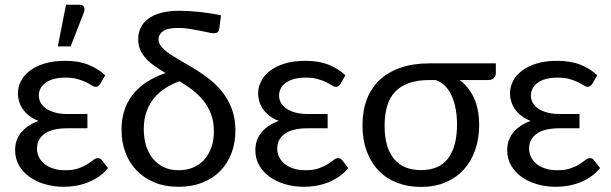

<svg xmlns="http://www.w3.org/2000/svg" viewBox="-20 -766 2528 794"><path d="M426.5 -71Q410 -50.5 389 -36Q368 -21.5 344.2 -12Q320.5 -2.5 295 2Q269.5 6.5 244.5 6.5Q203 6.5 166.5 -4Q130 -14.5 102.2 -34.2Q74.5 -54 58.5 -82Q42.5 -110 42.5 -145Q42.5 -188.5 68.5 -219.2Q94.5 -250 139.5 -266Q116 -275 99.8 -288Q83.5 -301 73.5 -316Q63.5 -331 58.8 -347.2Q54 -363.5 54 -379Q54 -405.5 66.2 -430Q78.5 -454.5 103 -473.2Q127.5 -492 164 -503.2Q200.5 -514.5 249.5 -514.5Q305.5 -514.5 346.2 -498Q387 -481.5 415 -454.5L395 -420Q389.5 -412 385.2 -409.5Q381 -407 374.5 -407Q368 -407 359 -413Q350 -419 335.8 -426Q321.5 -433 300.8 -439Q280 -445 250.5 -445Q222.5 -445 202 -439.2Q181.5 -433.5 167.8 -423.2Q154 -413 147.2 -399.5Q140.5 -386 140.5 -371Q140.5 -354.5 148.5 -340.5Q156.5 -326.5 172 -316.2Q187.5 -306 209.5 -300.2Q231.5 -294.5 259.5 -294.5H341.5V-235.5H259.5Q195.5 -235.5 164.2 -212.8Q133 -190 133 -152.5Q133 -133 141 -116.5Q149 -100 164.2 -87.8Q179.5 -75.5 201 -68.8Q222.5 -62 249.5 -62Q282.5 -62 304.5 -69.8Q326.5 -77.5 341.2 -87Q356 -96.5 365.8 -104.2Q375.5 -112 384.5 -112Q395.5 -112 401.5 -103.5ZM219 -574 253 -746.5H308.5Q322 -746.5 327 -737.8Q332 -729 327 -714.5L272 -574Z M719 -62Q751 -62 778 -73Q805 -84 824 -105Q843 -126 853.8 -155.8Q864.5 -185.5 864.5 -223Q864.5 -263.5 852.5 -294.8Q840.5 -326 820.8 -350.5Q801 -375 775.5 -394.2Q750 -413.5 722.5 -430Q693 -419.5 666.2 -403Q639.5 -386.5 619 -362.5Q598.5 -338.5 586.5 -306.2Q574.5 -274 574.5 -232Q574.5 -197.5 583.2 -166.8Q592 -136 610 -112.8Q628 -89.5 655.2 -75.8Q682.5 -62 719 -62ZM887 -648.5Q885.5 -636.5 879.8 -632.5Q874 -628.5 862.5 -628.5Q856 -628.5 840.5 -632Q825 -635.5 804.5 -639.5Q784 -643.5 761.2 -647Q738.5 -650.5 717.5 -650.5Q672.5 -650.5 654 -637Q635.5 -623.5 635.5 -604Q635.5 -586 649.2 -570.8Q663 -555.5 685.2 -540.8Q707.5 -526 736 -510Q764.5 -494 794.5 -475.2Q824.5 -456.5 853 -433Q881.5 -409.5 903.8 -379.8Q926 -350 939.8 -312.2Q953.5 -274.5 953.5 -226.5Q953.5 -174.5 937 -131.8Q920.5 -89 890 -58.2Q859.5 -27.5 816 -10.5Q772.5 6.5 719 6.5Q662.5 6.5 618.5 -11.8Q574.5 -30 544.2 -61.8Q514 -93.5 498.2 -136.5Q482.5 -179.5 482.5 -229.5Q482.5 -314.5 528 -373.5Q573.5 -432.5 664.5 -464Q641.5 -477.5 621 -491.8Q600.5 -506 585 -522.5Q569.5 -539 560.5 -558.8Q551.5 -578.5 551.5 -603.5Q551.5 -628.5 561.2 -650Q571 -671.5 591.8 -687.5Q612.5 -703.5 645 -712.5Q677.5 -721.5 723 -721.5Q740 -721.5 761.8 -720.2Q783.5 -719 806.2 -716.5Q829 -714 851.8 -710.5Q874.5 -707 894 -702.5Z M1420 -71Q1403.5 -50.5 1382.5 -36Q1361.5 -21.5 1337.8 -12Q1314 -2.5 1288.5 2Q1263 6.5 1238 6.5Q1196.5 6.5 1160 -4Q1123.5 -14.5 1095.8 -34.2Q1068 -54 1052 -82Q1036 -110 1036 -145Q1036 -188.5 1062 -219.2Q1088 -250 1133 -266Q1109.5 -275 1093.2 -288Q1077 -301 1067 -316Q1057 -331 1052.2 -347.2Q1047.5 -363.5 1047.5 -379Q1047.5 -405.5 1059.8 -430Q1072 -454.5 1096.5 -473.2Q1121 -492 1157.5 -503.2Q1194 -514.5 1243 -514.5Q1299 -514.5 1339.8 -498Q1380.5 -481.5 1408.5 -454.5L1388.5 -420Q1383 -412 1378.8 -409.5Q1374.5 -407 1368 -407Q1361.5 -407 1352.5 -413Q1343.5 -419 1329.2 -426Q1315 -433 1294.2 -439Q1273.5 -445 1244 -445Q1216 -445 1195.5 -439.2Q1175 -433.5 1161.2 -423.2Q1147.5 -413 1140.8 -399.5Q1134 -386 1134 -371Q1134 -354.5 1142 -340.5Q1150 -326.5 1165.5 -316.2Q1181 -306 1203 -300.2Q1225 -294.5 1253 -294.5H1335V-235.5H1253Q1189 -235.5 1157.8 -212.8Q1126.5 -190 1126.5 -152.5Q1126.5 -133 1134.5 -116.5Q1142.5 -100 1157.8 -87.8Q1173 -75.5 1194.5 -68.8Q1216 -62 1243 -62Q1276 -62 1298 -69.8Q1320 -77.5 1334.8 -87Q1349.5 -96.5 1359.2 -104.2Q1369 -112 1378 -112Q1389 -112 1395 -103.5Z M1756 -435Q1706.5 -435 1671.2 -422.5Q1636 -410 1613.5 -386Q1591 -362 1580.8 -326.8Q1570.5 -291.5 1570.5 -246Q1570.5 -156 1609.2 -109.2Q1648 -62.5 1721 -62.5Q1796.5 -62.5 1833.2 -111.2Q1870 -160 1870 -252Q1870 -285 1864.5 -315Q1859 -345 1848.2 -369.2Q1837.5 -393.5 1820.8 -410.5Q1804 -427.5 1781.5 -435ZM2030.5 -504V-462Q2030.5 -457.5 2028.5 -452.8Q2026.5 -448 2022.8 -444Q2019 -440 2013.5 -437.5Q2008 -435 2001 -435H1880.5Q1919 -407 1940.2 -360.5Q1961.5 -314 1961.5 -248.5Q1961.5 -192 1945 -145.2Q1928.5 -98.5 1897.5 -64.5Q1866.5 -30.5 1822 -11.8Q1777.5 7 1721.5 7Q1667 7 1622.2 -10.2Q1577.5 -27.5 1545.8 -60.5Q1514 -93.5 1496.5 -140.8Q1479 -188 1479 -248Q1479 -307.5 1497 -355Q1515 -402.5 1550.2 -435.5Q1585.5 -468.5 1637.2 -486.2Q1689 -504 1756 -504Z M2461.5 -71Q2445 -50.5 2424 -36Q2403 -21.5 2379.2 -12Q2355.5 -2.5 2330 2Q2304.5 6.5 2279.5 6.5Q2238 6.5 2201.5 -4Q2165 -14.5 2137.2 -34.2Q2109.5 -54 2093.5 -82Q2077.5 -110 2077.5 -145Q2077.5 -188.5 2103.5 -219.2Q2129.5 -250 2174.5 -266Q2151 -275 2134.8 -288Q2118.5 -301 2108.5 -316Q2098.5 -331 2093.8 -347.2Q2089 -363.5 2089 -379Q2089 -405.5 2101.2 -430Q2113.5 -454.5 2138 -473.2Q2162.5 -492 2199 -503.2Q2235.5 -514.5 2284.5 -514.5Q2340.5 -514.5 2381.2 -498Q2422 -481.5 2450 -454.5L2430 -420Q2424.5 -412 2420.2 -409.5Q2416 -407 2409.5 -407Q2403 -407 2394 -413Q2385 -419 2370.8 -426Q2356.5 -433 2335.8 -439Q2315 -445 2285.5 -445Q2257.5 -445 2237 -439.2Q2216.5 -433.5 2202.8 -423.2Q2189 -413 2182.2 -399.5Q2175.5 -386 2175.5 -371Q2175.5 -354.5 2183.5 -340.5Q2191.5 -326.5 2207 -316.2Q2222.5 -306 2244.5 -300.2Q2266.5 -294.5 2294.5 -294.5H2376.5V-235.5H2294.5Q2230.5 -235.5 2199.2 -212.8Q2168 -190 2168 -152.5Q2168 -133 2176 -116.5Q2184 -100 2199.2 -87.8Q2214.5 -75.5 2236 -68.8Q2257.5 -62 2284.5 -62Q2317.5 -62 2339.5 -69.8Q2361.5 -77.5 2376.2 -87Q2391 -96.5 2400.8 -104.2Q2410.5 -112 2419.5 -112Q2430.5 -112 2436.5 -103.5Z"/></svg>

Font: Lato-Regular
Style: Regular
Weight: 400
Designer: Lukasz Dziedzic with Adam Twardoch and Botio Nikoltchev
Foundry: tyPoland Lukasz Dziedzic
Version: Version 2.015; 2015-08-06; http://www.latofonts.com/